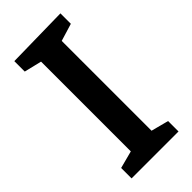

<svg xmlns="http://www.w3.org/2000/svg" viewBox="-224 -754 807 807"><g transform="rotate(-45 179.5 -351.0)"><path d="M319 -640 227 -612 241 -632V-68L227 -86L319 -62V0H40V-62L131 -86L118 -68V-632L135 -612L40 -635V-697L319 -702Z"/></g></svg>

Font: Bitter Thin SemiBold
Style: Regular
Weight: 600
Version: Version 2.002